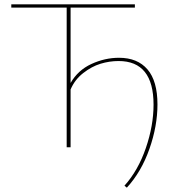

<svg xmlns="http://www.w3.org/2000/svg" viewBox="-20 -678 845 884"><path d="M528 -412Q613 -412 659 -358.5Q705 -305 705 -197Q705 -98 668 7.5Q631 113 564 186L553 177Q616 107 651.5 3.5Q687 -100 687 -196Q687 -397 526 -397Q484 -397 443 -384.5Q402 -372 363 -341.5Q324 -311 305 -266V0H287V-643H32V-658H601V-643H305V-296Q339 -355 401 -383.5Q463 -412 528 -412Z"/></svg>

Font: EauTestSC Thin
Style: Regular
Weight: 250
Designer: Christian Thalmann (Catharsis Fonts)
Version: Version 0.001;PS 000.001;hotconv 1.0.88;makeotf.lib2.5.64775